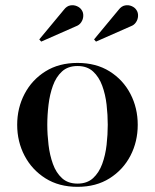

<svg xmlns="http://www.w3.org/2000/svg" viewBox="-20 -713 599 743"><path d="M280 10Q208 10 155.8 -23Q103.5 -56 75 -110.5Q46.5 -165 46.5 -230Q46.5 -295 75 -349.5Q103.5 -404 155.8 -436.8Q208 -469.5 280 -469.5Q352 -469.5 404.2 -436.8Q456.5 -404 484.8 -349.5Q513 -295 513 -230Q513 -165 484.8 -110.5Q456.5 -56 404.2 -23Q352 10 280 10ZM280 -2.5Q317 -2.5 340 -23.5Q363 -44.5 375.5 -78.5Q388 -112.5 392.5 -152.5Q397 -192.5 397 -230Q397 -268 392.5 -307.8Q388 -347.5 375.5 -381.5Q363 -415.5 340 -436.5Q317 -457.5 280 -457.5Q243 -457.5 220 -436.5Q197 -415.5 184.8 -381.5Q172.5 -347.5 167.8 -307.8Q163 -268 163 -230Q163 -192.5 167.8 -152.5Q172.5 -112.5 184.8 -78.5Q197 -44.5 220 -23.5Q243 -2.5 280 -2.5ZM139.5 -552 132 -560.5 227 -675Q238 -689.5 251.8 -692Q265.5 -694.5 278 -689Q290.5 -683.5 296.5 -673.5Q303 -663.5 302.2 -650.5Q301.5 -637.5 294.2 -626.8Q287 -616 274.5 -611.5ZM351.5 -552 344 -560.5 439 -675Q450 -689.5 464 -692Q478 -694.5 490.2 -689Q502.5 -683.5 508.5 -673.5Q515 -663.5 514.2 -650.5Q513.5 -637.5 506.2 -626.8Q499 -616 486.5 -611.5Z"/></svg>

Font: Bodoni Moda 18pt Medium
Style: Regular
Weight: 500
Designer: Owen Earl
Foundry: indestructible type
Version: Version 2.004